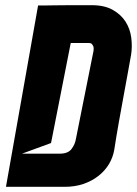

<svg xmlns="http://www.w3.org/2000/svg" viewBox="-20 -721 529 741"><path d="M3 0 127 -700Q144 -700 160 -700Q176 -700 198.5 -700.5Q221 -701 253 -701Q285 -701 334 -701Q383 -701 415 -683Q447 -665 464.5 -637.5Q482 -610 486.5 -576Q491 -542 486 -510Q481 -482 473.5 -440.5Q466 -399 457 -350.5Q448 -302 438.5 -248.5Q429 -195 421 -143Q416 -114 401 -88.5Q386 -63 361 -43Q336 -23 303 -11.5Q270 0 230 0ZM253 -555 177 -169 65 -128H211Q243 -128 256.5 -146.5Q270 -165 273 -185L341 -525Q342 -533 341 -540Q339 -545 335.5 -550Q332 -555 323 -555Z"/></svg>

Font: Relentless
Style: Condensed Bold Italic
Weight: 700
Width: 3
Italic angle: -7°
Designer: Sparks studio
Foundry: Sparks Studio
Version: Version 1.101